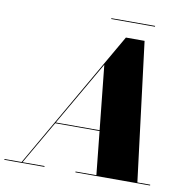

<svg xmlns="http://www.w3.org/2000/svg" viewBox="-141 -946 1051 1038"><g transform="rotate(10 385.0 -427.0)"><path d="M387 -854.5V-850H627V-854.5ZM-50 -4.5V0H170V-4.5H49L186.5 -242.5H430L454.5 -4.5H340V0H750V-4.5H679.5L585 -765H482.5L44 -4.5ZM393 -600 429.5 -247H189Z"/></g></svg>

Font: Bodoni* 36pt Fatface
Style: Italic
Weight: 900
Italic angle: -13°
Version: Version 2.3